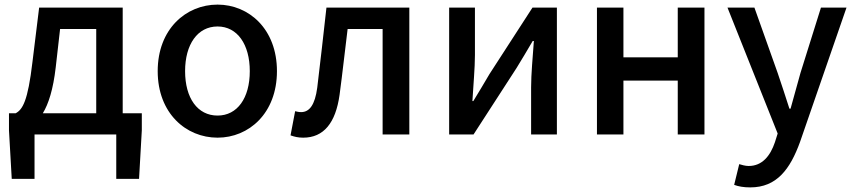

<svg xmlns="http://www.w3.org/2000/svg" viewBox="-20 -584 3710 834"><path d="M130 0H485V193H584L596 -18V-92H513V-551H150L121 -315C101 -144 78 -108 48 -92H19V-18L31 193H130ZM166 -92C191 -133 211 -196 222 -291L241 -458H398V-92Z M925 14C1061 14 1183 -92 1183 -275C1183 -458 1061 -564 925 -564C788 -564 665 -458 665 -275C665 -92 788 14 925 14ZM925 -82C838 -82 784 -158 784 -275C784 -391 838 -469 925 -469C1011 -469 1065 -391 1065 -275C1065 -158 1011 -82 925 -82Z M1297 14C1386 14 1438 -50 1455 -172C1468 -268 1478 -363 1490 -458H1642V0H1758V-551H1398C1385 -435 1372 -318 1358 -203C1348 -128 1324 -97 1288 -97C1278 -97 1270 -99 1262 -101L1242 4C1259 10 1275 14 1297 14Z M1931 0H2037L2224 -289C2244 -321 2274 -372 2294 -406H2299C2294 -335 2287 -262 2287 -205V0H2399V-551H2293L2106 -262C2087 -229 2056 -178 2036 -145H2032C2036 -215 2043 -288 2043 -345V-551H1931Z M2573 0H2688V-234H2924V0H3040V-551H2924V-335H2688V-551H2573Z M3239 230C3354 230 3412 151 3455 33L3657 -551H3546L3457 -267C3443 -217 3428 -163 3414 -112H3409C3392 -164 3375 -218 3358 -267L3257 -551H3140L3358 -4L3346 34C3326 93 3291 137 3232 137C3217 137 3201 132 3191 129L3169 219C3188 226 3210 230 3239 230Z"/></svg>

Font: Noto Sans CJK TC Medium
Style: Regular
Weight: 500
Designer: Ryoko NISHIZUKA 西塚涼子 (kana, bopomofo & ideographs); Paul D. Hunt (Latin, Greek & Cyrillic); Sandoll Communications 산돌커뮤니
Foundry: Adobe
Version: Version 2.004;hotconv 1.0.118;makeotfexe 2.5.65603